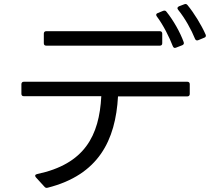

<svg xmlns="http://www.w3.org/2000/svg" viewBox="-20 -891 1040 942"><path d="M982 -706C989 -708 992 -714 989 -721C968 -769 932 -827 900 -866C896 -871 891 -873 884 -870L858 -860C850 -856 848 -850 854 -843C888 -801 919 -745 937 -700C940 -693 946 -691 953 -694ZM874 -669C881 -672 884 -677 881 -685C864 -732 831 -791 797 -833C793 -839 788 -840 781 -838L754 -827C746 -824 744 -818 749 -811C782 -767 811 -708 828 -664C831 -657 836 -654 843 -657ZM195 -679C195 -671 199 -667 207 -667H764C772 -667 776 -671 776 -679V-726C776 -733 772 -738 764 -738H207C199 -738 195 -733 195 -726ZM85 -431C85 -423 89 -419 97 -419H477C467 -225 395 -86 162 -37C152 -35 150 -28 156 -21L198 25C202 30 207 32 214 30C463 -33 547 -202 559 -418H899C907 -418 911 -423 911 -430V-478C911 -485 907 -490 899 -490H97C89 -490 85 -485 85 -478Z"/></svg>

Font: LINE Seed JP App_OTF Regular
Style: Regular
Weight: 400
Designer: LY Corporation & Fontrix & Fontworks
Version: Version 1.002